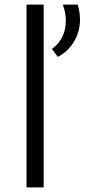

<svg xmlns="http://www.w3.org/2000/svg" viewBox="-20 -820 370 840"><path d="M96 0ZM96 -800H171V0H96ZM207 -606Q268 -649 268 -731Q268 -763 255 -800H320Q330 -767 330 -734Q330 -681 303 -637Q276 -593 233 -571Z"/></svg>

Font: Martel Sans Light
Style: Regular
Weight: 300
Designer: Dan Reynolds and Mathieu Réguer
Foundry: Dan Reynolds and Mathieu Réguer
Version: Version 1.002; ttfautohint (v1.1) -l 5 -r 5 -G 72 -x 0 -D la